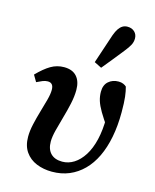

<svg xmlns="http://www.w3.org/2000/svg" viewBox="-119 -867 779 962"><g transform="rotate(15 270.5 -386.0)"><path d="M243 14Q199 14 162.5 -1Q126 -16 104.5 -47Q83 -78 83 -125Q83 -155 91 -190.5Q99 -226 109.5 -261.5Q120 -297 128.5 -328.5Q137 -360 137 -382Q137 -400 129.5 -409Q122 -418 107 -418Q94 -418 80.5 -412.5Q67 -407 51 -399L31 -433Q68 -471 99.5 -489.5Q131 -508 168 -508Q211 -508 233.5 -483Q256 -458 256 -413Q256 -380 247.5 -341Q239 -302 227.5 -262.5Q216 -223 207.5 -189Q199 -155 199 -131Q199 -91 220 -69.5Q241 -48 280 -48Q312 -48 340.5 -66Q369 -84 391 -118.5Q413 -153 425 -203.5Q437 -254 437 -318Q437 -337 436.5 -353Q436 -369 435 -386L462 -367L455 -267Q425 -310 408 -339Q391 -368 384 -390.5Q377 -413 377 -437Q377 -472 398 -490.5Q419 -509 450 -509Q464 -509 474.5 -504.5Q485 -500 491 -494Q497 -473 500.5 -444Q504 -415 504 -364Q504 -294 492.5 -235Q481 -176 459 -130Q437 -84 405 -52Q373 -20 332.5 -3Q292 14 243 14ZM309 -572Q322 -610 334.5 -648.5Q347 -687 360 -725Q368 -747 377 -760Q386 -773 397 -779.5Q408 -786 422 -786Q445 -786 459 -772.5Q473 -759 473 -738Q473 -720 464.5 -704Q456 -688 439 -667Q416 -638 393.5 -610Q371 -582 347 -553Z"/></g></svg>

Font: Source Serif 4 SemiBold
Style: Italic
Weight: 600
Italic angle: -12°
Designer: Frank Grießhammer
Foundry: Adobe Systems Incorporated
Version: Version 4.004;hotconv 1.0.116;makeotfexe 2.5.65601